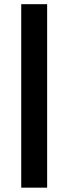

<svg xmlns="http://www.w3.org/2000/svg" viewBox="-20 -711 323 908"><path d="M80.4 176.5H202.9V-691.2H80.4Z"/></svg>

Font: LL Pando Sans
Style: Bold
Weight: 700
Designer: Joshua Smith
Foundry: Joshua Smith
Version: Version 1.000;Glyphs 3.2.1 (3258)